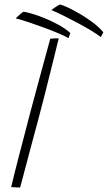

<svg xmlns="http://www.w3.org/2000/svg" viewBox="-20 -830 478 850"><path d="M69 0Q66 0 57.8 -0.2Q49.5 -0.5 41 -1Q32.5 -1.5 29.5 -2Q36.5 -32 46.8 -72.8Q57 -113.5 68.8 -158.5Q80.5 -203.5 91.8 -246.5Q103 -289.5 112 -324.5Q128.5 -387 151.8 -472.5Q175 -558 202.5 -658.5Q205 -659 209.5 -659.2Q214 -659.5 219.5 -659.8Q225 -660 230.2 -660Q235.5 -660 240 -660Q223 -591 206 -522.5Q189 -454 173.8 -394.2Q158.5 -334.5 147 -291.5Q142.5 -275 133.8 -242.8Q125 -210.5 114.8 -171.8Q104.5 -133 94.8 -96.2Q85 -59.5 78 -33.2Q71 -7 69 0ZM426 -666Q411 -678 383.8 -694.5Q356.5 -711 324.2 -728.2Q292 -745.5 261 -760.8Q230 -776 207.5 -785.5Q213 -790 220 -794.8Q227 -799.5 233.8 -803.8Q240.5 -808 245 -810Q255 -808.5 279 -797.5Q303 -786.5 333 -769Q363 -751.5 391.2 -730.2Q419.5 -709 437.5 -687Q437 -685.5 434.5 -681Q432 -676.5 429.5 -672Q427 -667.5 426 -666ZM283 -661Q266.5 -671 237.2 -683.2Q208 -695.5 173.5 -708.2Q139 -721 106.2 -731.8Q73.5 -742.5 49.5 -748.5Q54.5 -753.5 60.8 -759.5Q67 -765.5 73.2 -770.5Q79.5 -775.5 83.5 -778Q93.5 -777.5 118.8 -770.2Q144 -763 176.2 -750Q208.5 -737 239.5 -720Q270.5 -703 291.5 -683.5Q291 -681.5 287.5 -672.5Q284 -663.5 283 -661Z"/></svg>

Font: Grandstander Thin
Style: Italic
Weight: 100
Italic angle: -15°
Designer: Tyler Finck
Foundry: Etcetera Type Co
Version: Version 1.200